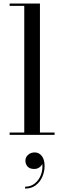

<svg xmlns="http://www.w3.org/2000/svg" viewBox="-20 -770 366 1096"><path d="M125 147.3Q125 127.3 140.4 113.7Q155.8 100.1 178.6 100.1Q202.2 100.1 218.4 120.1Q234.6 140.1 234.6 178.1Q234.6 209.3 221.8 238.9Q209 268.5 184.2 287.5Q159.4 306.5 123.4 306.5V295.7Q155.8 295.7 179 276.9Q202.2 258.1 213.6 228.3Q225 198.5 221.4 165.3Q217.4 176.1 205 185.3Q192.6 194.5 175.4 194.5Q149.8 194.5 137.4 180.7Q125 166.9 125 147.3ZM35 -13.5H118.5V-736.5H35V-750H208V-13.5H291.5V0H35Z"/></svg>

Font: Bodoni Moda 16pt
Style: Regular
Weight: 400
Version: Version 2.3